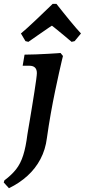

<svg xmlns="http://www.w3.org/2000/svg" viewBox="-83 -738 443 1002"><path d="M161.8 -17.8Q154.2 43 128.1 92.3Q102 141.6 60.4 179.5Q18.9 217.4 -36.3 244.2L-63.5 214.3L-60 203.2Q-22.4 175.2 1.1 145.3Q24.5 115.4 38.1 72.4Q51.8 29.3 59.9 -35.7Q59.9 -35.7 63.4 -56.8Q66.9 -77.8 72.7 -111.6Q78.4 -145.4 84.7 -184.2Q90.9 -223 96.7 -259.4Q102.4 -295.7 105.9 -322Q109.4 -348.3 109.4 -356.4Q109.4 -394.9 70.4 -394.9H35.3L45.1 -452.8Q72.6 -452.8 105 -454.2Q137.5 -455.7 166.5 -457.1Q195.5 -458.6 214.2 -460Q232.9 -461.5 232.9 -461.5L245.6 -445.9Q245.6 -445.9 239.9 -422.6Q234.3 -399.3 225.1 -358Q216 -316.8 204.6 -262.6Q193.3 -208.5 182.1 -145.9Q171 -83.3 161.8 -17.8ZM26.2 -563.3Q37.9 -572.8 58.1 -591Q78.4 -609.2 101.3 -631Q124.3 -652.9 144.7 -672.5Q165.2 -692.1 178.5 -704.9Q191.7 -717.7 191.7 -717.7H211.6Q211.6 -717.7 221.7 -704.9Q231.9 -692.1 247.5 -672.5Q263.2 -652.9 281.1 -631Q299.1 -609.2 314.8 -591Q330.6 -572.8 339.6 -563.3L306.4 -523.3L290.7 -519.6Q286.2 -523.2 275.4 -532.3Q264.7 -541.4 251.2 -552.8Q237.8 -564.1 224.2 -575Q210.7 -585.8 200.9 -594Q191.1 -602.2 187.9 -604Q184.3 -602.2 172.4 -594Q160.6 -585.8 144.9 -575Q129.3 -564.1 112.7 -552.8Q96.2 -541.4 83.4 -532.3Q70.6 -523.2 65.2 -519.6L49.9 -523.3Z"/></svg>

Font: Alegreya
Style: Italic
Weight: 400
Italic angle: -7°
Designer: Juan Pablo del Peral
Foundry: Huerta Tipografica
Version: Version 2.009